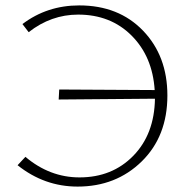

<svg xmlns="http://www.w3.org/2000/svg" viewBox="-20 -684 698 710"><path d="M273 -664Q419 -664 509 -570.5Q599 -477 599 -331Q599 -180 504 -87Q409 6 267 6Q144 6 45 -73L74 -104Q164 -28 274 -28Q395 -28 473 -108Q551 -188 553 -319L197 -316L199 -353L552 -351Q544 -475 466.5 -552.5Q389 -630 269 -630Q169 -630 86 -565L63 -595Q154 -664 273 -664Z"/></svg>

Font: EauTestInfant Light
Style: Regular
Weight: 300
Designer: Christian Thalmann (Catharsis Fonts)
Version: Version 0.001;PS 000.001;hotconv 1.0.88;makeotf.lib2.5.64775